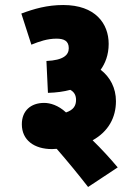

<svg xmlns="http://www.w3.org/2000/svg" viewBox="-20 -652 559 765"><path d="M65 -598 105 -474C137 -487 169 -498 205 -498C235 -498 254 -489 254 -460C254 -433 233 -412 165 -409L171 -282C205 -283 234 -287 260 -294C275 -286 283 -273 283 -254C283 -231 273 -214 243 -204C212 -233 179 -242 156 -242C102 -242 67 -210 67 -157C67 -93 117 -58 187 -58C193 -58 200 -59 206 -59C247 -12 293 44 331 93L449 15C418 -22 383 -60 349 -93C412 -128 442 -184 442 -249C442 -301 419 -345 381 -374C399 -399 413 -433 413 -477C413 -558 360 -632 232 -632C168 -632 116 -617 65 -598Z"/></svg>

Font: Noto Sans Condensed Black
Style: Italic
Weight: 900
Width: 3
Italic angle: -12°
Designer: Monotype Design Team
Foundry: Monotype Imaging Inc.
Version: Version 2.013